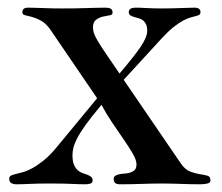

<svg xmlns="http://www.w3.org/2000/svg" viewBox="-20 -476 577 498"><path d="M110.8 -398.9Q99.1 -415.5 86.4 -422.4Q73.7 -429.2 63 -432.1Q52.2 -435.1 45.2 -436.5Q38.1 -438 38.1 -443.8Q38.1 -450.2 41.5 -453.1Q44.9 -456.1 53.2 -456.1Q58.6 -456.1 68.8 -455.8Q79.1 -455.6 91.6 -455.1Q104 -454.6 116.7 -454.3Q129.4 -454.1 139.2 -454.1Q156.2 -454.1 173.1 -454.3Q189.9 -454.6 204.8 -455.1Q219.7 -455.6 231.9 -455.8Q244.1 -456.1 252 -456.1Q262.7 -456.1 267.3 -453.4Q272 -450.7 272 -442.9Q272 -437.5 264.2 -436.3Q256.3 -435.1 246.8 -432.9Q237.3 -430.7 229.2 -424.8Q221.2 -418.9 221.2 -404.8Q221.2 -397.5 223.6 -389.9Q226.1 -382.3 233.4 -369.9Q240.7 -357.4 254.4 -337.4Q268.1 -317.4 290 -285.2Q326.2 -327.6 344 -353.5Q361.8 -379.4 361.8 -396Q361.8 -407.7 358.2 -414.3Q354.5 -420.9 349.4 -424.3Q344.2 -427.7 337.9 -429.2Q331.5 -430.7 326.4 -432.4Q321.3 -434.1 317.6 -436.5Q314 -439 314 -444.8Q314 -449.7 318.1 -452.9Q322.3 -456.1 332 -456.1Q343.3 -456.1 360.8 -455.1Q378.4 -454.1 398.9 -454.1Q425.3 -454.1 448.2 -455.1Q471.2 -456.1 483.9 -456.1Q493.2 -456.1 496.6 -452.9Q500 -449.7 500 -444.8Q500 -439.9 497.3 -438Q494.6 -436 489 -434.6Q483.4 -433.1 475.1 -430.9Q466.8 -428.7 455.6 -422.9Q444.3 -417 430.4 -406Q416.5 -395 399.9 -377L300.8 -269L449.2 -51.8Q460 -36.1 473.4 -31Q486.8 -25.9 498.5 -24.2Q510.3 -22.5 518.1 -20.3Q525.9 -18.1 525.9 -7.8Q525.9 -2 518.1 0Q510.3 2 499 2Q474.1 2 449 1Q423.8 0 398.9 0Q373.5 0 347.7 1Q321.8 2 291 2Q274.9 2 274.9 -11.2Q274.9 -17.6 279.3 -20.3Q283.7 -22.9 290.3 -24.2Q296.9 -25.4 304.4 -25.9Q312 -26.4 318.6 -28.6Q325.2 -30.8 329.6 -35.4Q334 -40 334 -49.8Q334 -61 324.5 -77.4Q314.9 -93.8 301 -114Q287.1 -134.3 271.5 -157.2Q255.9 -180.2 243.2 -204.1Q217.8 -173.8 202.6 -152.8Q187.5 -131.8 179.9 -116.9Q172.4 -102.1 170.2 -92Q168 -82 168 -73.2Q168 -57.6 171.9 -48.6Q175.8 -39.6 181.6 -34.4Q187.5 -29.3 194.1 -27.1Q200.7 -24.9 206.5 -22.7Q212.4 -20.5 216.3 -17.3Q220.2 -14.2 220.2 -7.8Q220.2 -2 215.1 0Q210 2 200.2 2Q192.4 2 184.6 1.7Q176.8 1.5 166.3 1Q155.8 0.5 140.9 0.2Q126 0 104 0Q76.7 0 56.6 1Q36.6 2 22.9 2Q14.2 2 9 -1.2Q3.9 -4.4 3.9 -12.2Q3.9 -18.1 8.1 -20.3Q12.2 -22.5 20 -24.4Q27.8 -26.4 38.8 -29.3Q49.8 -32.2 63.5 -39.6Q77.1 -46.9 93.5 -60.1Q109.9 -73.2 127.9 -95.2L231.9 -221.2Z"/></svg>

Font: XB Zar
Style: Regular
Weight: 400
Designer: Behnam
Foundry: Irmug
Version: Version 8.005 2009